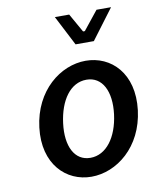

<svg xmlns="http://www.w3.org/2000/svg" viewBox="-83 -783 694 858"><g transform="rotate(-10 264.5 -353.5)"><path d="M263 12C378 12 498 -81 518 -245C538 -410 441 -503 326 -503C212 -503 91 -410 71 -245C51 -81 149 12 263 12ZM315 -419C387 -419 423 -348 410 -245C397 -143 345 -72 273 -72C201 -72 166 -143 179 -245C192 -348 242 -419 315 -419ZM378 -583 480 -719H414L346 -634H338L290 -719H225L295 -583Z"/></g></svg>

Font: Falling Sky
Style: LightObl
Weight: 400
Designer: Paul D. Hunt
Foundry: Adobe Systems Incorporated
Version: Version 1.02